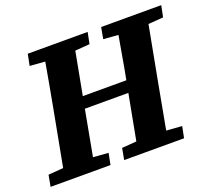

<svg xmlns="http://www.w3.org/2000/svg" viewBox="-125 -803 1047 949"><g transform="rotate(-20 398.5 -328.5)"><path d="M482 -597 493 -657H809L797 -597L718 -591L664 -304Q653 -245 642 -185Q631 -125 620 -66L702 -60L690 0H375L386 -60L463 -66L508 -305H279V-304Q268 -245 257 -185Q246 -125 235 -66L315 -60L303 0H-12L-1 -60L78 -66L132 -353Q143 -413 154 -472.5Q165 -532 175 -591L95 -597L107 -657H422L410 -597L333 -591L291 -367H520Q531 -423 540.5 -479.5Q550 -536 560 -591Z"/></g></svg>

Font: Source Serif 4 SmText
Style: Bold Italic
Weight: 700
Italic angle: -12°
Designer: Frank Grießhammer
Foundry: Adobe
Version: Version 4.005;hotconv 1.1.0;makeotfexe 2.6.0